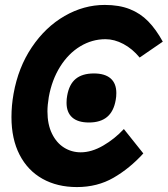

<svg xmlns="http://www.w3.org/2000/svg" viewBox="-20 -747 680 779"><path d="M26.5 -272Q26.5 -319 35 -366.5Q54 -473.5 109.2 -555.5Q164.5 -637.5 242.2 -682.2Q320 -727 405 -727Q463.5 -727 506.5 -710Q549.5 -693 581.2 -660.5Q613 -628 640.5 -578L546.5 -513.5Q517.5 -549 480.8 -568.5Q444 -588 408 -588Q353.5 -588 305.5 -559Q257.5 -530 224 -476.5Q190.5 -423 178 -353.5Q172.5 -320.5 172.5 -295Q172.5 -242.5 190.8 -205Q209 -167.5 239.8 -148.2Q270.5 -129 307.5 -129Q351.5 -129 398.5 -156.2Q445.5 -183.5 482.5 -223.5L561.5 -124.5Q506 -63.5 440.5 -25.8Q375 12 292 12Q212.5 12 152.5 -21.5Q92.5 -55 59.5 -119Q26.5 -183 26.5 -272ZM250 -330Q250 -346 252.5 -358.5Q260.5 -405 287.2 -427Q314 -449 361 -449Q405.5 -449 428.8 -428.8Q452 -408.5 452 -369.5Q452 -354 449.5 -341.5Q441.5 -295 414.5 -272.5Q387.5 -250 341 -250Q296 -250 273 -270.5Q250 -291 250 -330Z"/></svg>

Font: JuliaMono BoldItalic
Style: Regular
Weight: 700
Italic angle: -9°
Monospace: yes
Designer: cormullion
Foundry: corm
Version: Version 0.049; ttfautohint (v1.8.4)